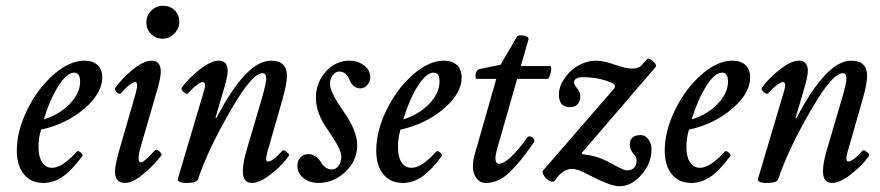

<svg xmlns="http://www.w3.org/2000/svg" viewBox="-20 -629 3089 674"><path d="M132.8 13.2Q88.9 13.2 64 -17.1Q39.1 -47.4 39.1 -100.1Q39.1 -169.4 75.7 -243.9Q112.3 -318.4 168.2 -367.2Q224.1 -416 275.9 -416Q306.2 -416 322.5 -400.6Q338.9 -385.3 338.9 -356.9Q338.9 -301.3 276.1 -247.6Q213.4 -193.8 124 -173.8Q115.2 -144.5 115.2 -112.8Q115.2 -78.6 127.7 -59.3Q140.1 -40 163.1 -40Q198.7 -40 250 -97.2Q252.4 -100.1 258.1 -97.2Q263.7 -94.2 267.6 -89.1Q271.5 -84 269 -81.1Q231.9 -30.8 200 -8.8Q168 13.2 132.8 13.2ZM133.8 -210Q188.5 -226.6 224.9 -264.4Q261.2 -302.2 261.2 -342.8Q261.2 -374 240.2 -374Q215.3 -374 185.8 -328.4Q156.2 -282.7 133.8 -210Z M550.8 -493.2Q526.4 -493.2 510 -509.8Q493.7 -526.4 493.7 -549.8Q493.7 -574.7 511 -591.8Q528.3 -608.9 552.7 -608.9Q576.7 -608.9 593 -592.8Q609.4 -576.7 609.4 -553.2Q609.4 -528.8 591.8 -511Q574.2 -493.2 550.8 -493.2ZM419.4 13.2Q383.8 13.2 383.8 -25.9Q383.8 -48.8 396.5 -94.2L455.6 -298.8Q467.8 -340.8 454.6 -340.8Q447.8 -340.8 434.8 -331.3Q421.9 -321.8 406.7 -303.2Q401.9 -298.3 396 -300.8Q390.1 -303.2 386 -310.1Q381.8 -316.9 384.8 -320.8Q408.2 -354 446.5 -385Q484.9 -416 511.7 -416Q544.4 -416 544.4 -377.9Q544.4 -356.4 531.7 -313L477.5 -126Q458.5 -64 472.2 -59.6Q473.6 -59.1 475.6 -59.1Q485.8 -59.1 524.4 -102.1Q527.8 -105 533.7 -102.1Q539.6 -99.1 544.2 -92.8Q548.8 -86.4 546.4 -83Q519.5 -47.9 482.4 -17.3Q445.3 13.2 419.4 13.2Z M635.3 13.2Q618.2 13.2 610.1 9.3Q602.1 5.4 604.5 -2L696.3 -311Q705.1 -340.8 691.4 -340.8Q685.1 -340.8 671.1 -330.8Q657.2 -320.8 640.6 -301.8Q635.3 -296.4 624.5 -305.9Q613.8 -315.4 618.2 -321.8Q642.1 -354.5 681.4 -385.3Q720.7 -416 747.6 -416Q779.3 -416 779.3 -379.9Q779.3 -359.9 764.2 -310.1L736.3 -215.8L739.3 -213.9Q844.2 -416 931.2 -416Q987.3 -416 987.3 -362.8Q987.3 -335 971.2 -278.8L926.3 -122.1Q916 -88.9 914.6 -75.9Q913.1 -63 920.4 -62Q937.5 -62 971.2 -100.1Q975.1 -104.5 986.3 -95.7Q997.6 -86.9 994.1 -82Q970.7 -48.3 931.2 -17.6Q891.6 13.2 865.2 13.2Q832.5 13.2 832.5 -26.9Q832.5 -57.1 845.2 -100.1L899.4 -284.2Q914.6 -336.9 914.6 -353Q914.6 -372.1 902.3 -372.1Q865.2 -372.1 793.5 -248Q711.4 -107.9 675.3 0Q670.9 13.2 635.3 13.2Z M1097.2 13.2Q1066.4 13.2 1045.2 -4.2Q1023.9 -21.5 1023.9 -46.9Q1023.9 -64.5 1034.7 -76.2Q1045.4 -87.9 1062 -87.9Q1087.9 -87.9 1105 -62Q1121.6 -34.2 1145 -34.2Q1159.2 -34.2 1168.7 -47.4Q1178.2 -60.5 1178.2 -80.1Q1178.2 -105 1132.8 -169.9Q1088.9 -230.5 1088.9 -285.2Q1088.9 -338.9 1123.5 -377.4Q1158.2 -416 1206.1 -416Q1236.8 -416 1258.3 -399.2Q1279.8 -382.3 1279.8 -357.9Q1279.8 -342.3 1269.5 -330.6Q1259.3 -318.8 1245.1 -318.8Q1219.2 -318.8 1207 -348.1Q1195.3 -377.9 1170.9 -377.9Q1157.7 -377.9 1147.9 -364.7Q1138.2 -351.6 1138.2 -334Q1138.2 -306.6 1186 -237.8Q1233.9 -169.4 1233.9 -118.2Q1233.9 -65.9 1192.9 -26.4Q1151.9 13.2 1097.2 13.2Z M1394.5 13.2Q1350.6 13.2 1325.7 -17.1Q1300.8 -47.4 1300.8 -100.1Q1300.8 -169.4 1337.4 -243.9Q1374 -318.4 1429.9 -367.2Q1485.8 -416 1537.6 -416Q1567.9 -416 1584.2 -400.6Q1600.6 -385.3 1600.6 -356.9Q1600.6 -301.3 1537.8 -247.6Q1475.1 -193.8 1385.7 -173.8Q1377 -144.5 1377 -112.8Q1377 -78.6 1389.4 -59.3Q1401.9 -40 1424.8 -40Q1460.4 -40 1511.7 -97.2Q1514.2 -100.1 1519.8 -97.2Q1525.4 -94.2 1529.3 -89.1Q1533.2 -84 1530.8 -81.1Q1493.7 -30.8 1461.7 -8.8Q1429.7 13.2 1394.5 13.2ZM1395.5 -210Q1450.2 -226.6 1486.6 -264.4Q1522.9 -302.2 1522.9 -342.8Q1522.9 -374 1502 -374Q1477.1 -374 1447.5 -328.4Q1418 -282.7 1395.5 -210Z M1685.5 13.2Q1665 13.2 1652.6 -3.4Q1640.1 -20 1640.1 -42Q1640.1 -63.5 1644.5 -80.1L1722.2 -352.1H1655.3Q1649.9 -352.1 1649.2 -359.9Q1648.4 -367.7 1652.1 -376.2Q1655.8 -384.8 1662.1 -386.2L1737.3 -401.9L1794.4 -500Q1798.3 -506.8 1816.9 -504.4Q1835.4 -502 1835.4 -491.2L1808.1 -397H1912.1Q1915.5 -395.5 1915 -385.5Q1914.6 -375.5 1910.2 -363.8Q1905.8 -352.1 1901.4 -352.1H1795.4L1726.1 -109.9Q1719.2 -85 1719.2 -74.2Q1719.2 -54.2 1732.4 -54.2Q1747.6 -54.2 1773.7 -78.1Q1799.8 -102.1 1831.5 -147Q1835.9 -151.9 1842.5 -149.9Q1849.1 -147.9 1853.5 -141.4Q1857.9 -134.8 1854.5 -129.9Q1806.2 -59.1 1767.6 -22.9Q1729 13.2 1685.5 13.2Z M2154.8 24.9Q2122.6 24.9 2041 -18.1Q2006.8 -36.1 1988.8 -36.1Q1954.6 -36.1 1927.7 4.9Q1920.9 11.7 1909.7 6.3Q1898.4 1 1889.9 -11.7Q1881.3 -24.4 1886.7 -30.8L2134.8 -316.9Q2138.7 -320.8 2138.7 -327.1Q2138.7 -333 2126 -338.9Q2081.5 -357.9 2026.9 -357.9Q1995.1 -357.9 1995.1 -338.9Q1995.1 -332.5 2005.9 -318.8Q2017.1 -306.2 2017.1 -291Q2017.1 -272.9 2007.6 -262.9Q1998 -252.9 1981 -252.9Q1941.9 -252.9 1941.9 -296.9Q1941.9 -337.9 1981.9 -377.9Q2023.4 -416 2074.7 -416Q2099.6 -416 2141.1 -400.9Q2178.7 -388.2 2199.7 -388.2Q2221.7 -388.2 2231.9 -399.9L2251 -420.9Q2256.8 -427.2 2272 -414.1Q2287.1 -400.9 2281.7 -394L2022.9 -92.8L2023.9 -87.9Q2052.2 -84.5 2074 -78.1Q2095.7 -71.8 2126 -55.2Q2168.5 -30.8 2181.6 -30.8Q2197.3 -30.8 2206.1 -40.3Q2214.8 -49.8 2214.8 -66.9Q2214.8 -76.7 2203.1 -89.8Q2190.9 -104 2190.9 -121.1Q2190.9 -154.8 2229 -154.8Q2245.6 -154.8 2256.3 -139.6Q2267.1 -124.5 2267.1 -105Q2267.1 -55.7 2231.7 -15.4Q2196.3 24.9 2154.8 24.9Z M2407.2 13.2Q2363.3 13.2 2338.4 -17.1Q2313.5 -47.4 2313.5 -100.1Q2313.5 -169.4 2350.1 -243.9Q2386.7 -318.4 2442.6 -367.2Q2498.5 -416 2550.3 -416Q2580.6 -416 2596.9 -400.6Q2613.3 -385.3 2613.3 -356.9Q2613.3 -301.3 2550.5 -247.6Q2487.8 -193.8 2398.4 -173.8Q2389.6 -144.5 2389.6 -112.8Q2389.6 -78.6 2402.1 -59.3Q2414.6 -40 2437.5 -40Q2473.1 -40 2524.4 -97.2Q2526.9 -100.1 2532.5 -97.2Q2538.1 -94.2 2542 -89.1Q2545.9 -84 2543.5 -81.1Q2506.3 -30.8 2474.4 -8.8Q2442.4 13.2 2407.2 13.2ZM2408.2 -210Q2462.9 -226.6 2499.3 -264.4Q2535.6 -302.2 2535.6 -342.8Q2535.6 -374 2514.6 -374Q2489.7 -374 2460.2 -328.4Q2430.7 -282.7 2408.2 -210Z M2671.9 13.2Q2654.8 13.2 2646.7 9.3Q2638.7 5.4 2641.1 -2L2732.9 -311Q2741.7 -340.8 2728 -340.8Q2721.7 -340.8 2707.8 -330.8Q2693.8 -320.8 2677.2 -301.8Q2671.9 -296.4 2661.1 -305.9Q2650.4 -315.4 2654.8 -321.8Q2678.7 -354.5 2718 -385.3Q2757.3 -416 2784.2 -416Q2815.9 -416 2815.9 -379.9Q2815.9 -359.9 2800.8 -310.1L2772.9 -215.8L2775.9 -213.9Q2880.9 -416 2967.8 -416Q3023.9 -416 3023.9 -362.8Q3023.9 -335 3007.8 -278.8L2962.9 -122.1Q2952.6 -88.9 2951.2 -75.9Q2949.7 -63 2957 -62Q2974.1 -62 3007.8 -100.1Q3011.7 -104.5 3022.9 -95.7Q3034.2 -86.9 3030.8 -82Q3007.3 -48.3 2967.8 -17.6Q2928.2 13.2 2901.9 13.2Q2869.1 13.2 2869.1 -26.9Q2869.1 -57.1 2881.8 -100.1L2936 -284.2Q2951.2 -336.9 2951.2 -353Q2951.2 -372.1 2939 -372.1Q2901.9 -372.1 2830.1 -248Q2748 -107.9 2711.9 0Q2707.5 13.2 2671.9 13.2Z"/></svg>

Font: Junicode SmCond Medium
Style: Italic
Weight: 500
Width: 4
Italic angle: -11°
Designer: Peter S. Baker
Version: Version 2.206